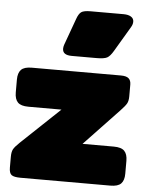

<svg xmlns="http://www.w3.org/2000/svg" viewBox="-53 -790 640 833"><g transform="rotate(5 267.0 -373.0)"><path d="M203 -574Q203 -582 206 -591L248 -707Q256 -730 267 -738Q278 -746 308 -746H451Q472 -746 484 -738.5Q496 -731 496 -717Q496 -705 488 -692L424 -584Q410 -560 397 -553Q384 -546 350 -546H243Q203 -546 203 -574ZM18 -40V-87Q18 -108 24 -119.5Q30 -131 51 -151L219 -310H75Q42 -310 28.5 -324Q15 -338 15 -367V-423Q15 -452 28.5 -466Q42 -480 75 -480H463Q487 -480 497 -471Q507 -462 507 -444V-393Q507 -373 500.5 -361.5Q494 -350 474 -329L323 -170H459Q492 -170 505.5 -156Q519 -142 519 -113V-57Q519 -28 505.5 -14Q492 0 459 0H68Q39 0 28.5 -8Q18 -16 18 -40Z"/></g></svg>

Font: Mitr
Style: Bold
Weight: 700
Designer: Thanarat Vachiruckul
Foundry: Cadson Demak
Version: Version 1.002